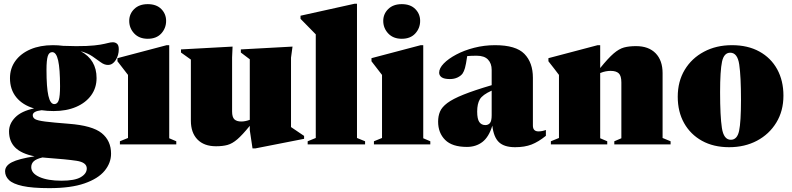

<svg xmlns="http://www.w3.org/2000/svg" viewBox="-20 -767 4205 1020"><path d="M265 -177Q231 -177 201 -181.5Q154 -176 154 -155Q154 -141.5 166.8 -134Q179.5 -126.5 220.5 -121.2Q261.5 -116 345 -109.5Q470.5 -100 520.2 -59.8Q570 -19.5 570 49.5Q570 98.5 535.8 140.2Q501.5 182 429.2 207.2Q357 232.5 242 232.5Q151.5 232.5 100.2 221.2Q49 210 28 189.8Q7 169.5 7 143Q7 113.5 43 95Q79 76.5 163.5 63.5Q93.5 49.5 60.8 16.8Q28 -16 28 -69Q28 -110 61 -143.5Q94 -177 161 -191Q100 -209 66.5 -250.2Q33 -291.5 33 -351.5Q33 -404 61.8 -443.5Q90.5 -483 141.8 -505Q193 -527 261 -527Q289.5 -527 315.5 -523.5Q392 -520.5 439 -522.8Q486 -525 512.5 -529.8Q539 -534.5 553.5 -538.5Q568 -542.5 579.5 -542.5Q592.5 -542.5 601.8 -534.5Q611 -526.5 611 -505.5Q611 -473.5 594.8 -447.8Q578.5 -422 553.5 -422Q534.5 -422 515.8 -435.8Q497 -449.5 471.8 -467Q446.5 -484.5 408.5 -495Q493 -449.5 493 -352.5Q493 -300 464.2 -260.5Q435.5 -221 384.2 -199Q333 -177 265 -177ZM268.5 -214Q285.5 -214 292.2 -235.2Q299 -256.5 299 -308.5Q299 -401 289 -445.5Q279 -490 257.5 -490Q240.5 -490 233.8 -468.8Q227 -447.5 227 -395.5Q227 -303 237 -258.5Q247 -214 268.5 -214ZM146 121Q146 154 190 173.5Q234 193 306.5 193Q377 193 409 174.2Q441 155.5 441 128Q441 95.5 386.5 87.2Q332 79 227.5 71.5Q216 70.5 205.5 69.5Q172 77.5 159 90Q146 102.5 146 121Z M765 -561Q719.5 -561 693 -589.2Q666.5 -617.5 666.5 -656Q666.5 -693 693 -719Q719.5 -745 765 -745Q811 -745 836.8 -719Q862.5 -693 862.5 -656Q862.5 -617.5 836.8 -589.2Q811 -561 765 -561ZM879 -527V-32.5L916.5 -16.5V0H617V-16.5L660 -34V-369L604 -441.5V-458L865.5 -527Z M1213 -175Q1213 -144.5 1225.2 -133Q1237.5 -121.5 1262 -121.5Q1283 -121.5 1307 -130.5V-452L1259.5 -488V-504.5L1534 -519.5L1526 -460.5V-92L1595.5 -45V-29.5L1336 21.5H1321.5L1307 -75.5V-98.5Q1267.5 -50 1240.8 -27Q1214 -4 1188.5 3Q1163 10 1127.5 10Q1064 10 1029 -26Q994 -62 994 -126V-450.5L941.5 -488V-504.5L1215.5 -519.5L1213 -462Z M1876.5 -34 1919.5 -16.5V0H1614.5V-16.5L1657.5 -34V-584.5L1576.5 -667V-683.5L1863 -747H1876.5Z M2114.5 -561Q2069 -561 2042.5 -589.2Q2016 -617.5 2016 -656Q2016 -693 2042.5 -719Q2069 -745 2114.5 -745Q2160.5 -745 2186.2 -719Q2212 -693 2212 -656Q2212 -617.5 2186.2 -589.2Q2160.5 -561 2114.5 -561ZM2228.5 -527V-32.5L2266 -16.5V0H1966.5V-16.5L2009.5 -34V-369L1953.5 -441.5V-458L2215 -527Z M2880 -45.5Q2840.5 -13.5 2803.8 0.8Q2767 15 2716.5 15Q2659 15 2630.8 -11.5Q2602.5 -38 2595.5 -99.5Q2577 -39 2542.8 -12.8Q2508.5 13.5 2460.5 13.5Q2382 13.5 2344.8 -23.8Q2307.5 -61 2307.5 -121Q2307.5 -150.5 2317.5 -174.2Q2327.5 -198 2356.5 -219.8Q2385.5 -241.5 2442 -264.2Q2498.5 -287 2592 -314.5V-396Q2592 -430 2572.5 -450.5Q2553 -471 2512.5 -471Q2483 -471 2462 -469Q2455.5 -424 2450.2 -405.8Q2445 -387.5 2437.5 -376.5Q2428.5 -364 2410.8 -355.5Q2393 -347 2370 -347Q2339.5 -347 2326.2 -356.5Q2313 -366 2313 -381Q2313 -404.5 2337.5 -429.8Q2362 -455 2403.8 -477.2Q2445.5 -499.5 2499 -513.2Q2552.5 -527 2610 -527Q2720.5 -527 2765.8 -480.8Q2811 -434.5 2811 -354V-100Q2811 -69 2840.5 -69Q2860 -69 2880 -76.5ZM2515 -174.5Q2515 -135 2526.2 -118.8Q2537.5 -102.5 2558.5 -102.5Q2574 -102.5 2583 -113.5Q2592 -124.5 2592 -154.5V-285.5Q2543 -263.5 2529 -239.2Q2515 -215 2515 -174.5Z M3243.5 -16.5 3281 -32.5V-329Q3281 -364.5 3267 -377.5Q3253 -390.5 3224 -390.5Q3211.5 -390.5 3198.2 -388Q3185 -385.5 3168.5 -379V-32.5L3206 -16.5V0H2906.5V-16.5L2949.5 -34V-369Q2941 -380.5 2925.2 -401Q2909.5 -421.5 2893.5 -441.5V-458L3155 -527H3168.5V-405.5Q3211 -458 3239.8 -482.8Q3268.5 -507.5 3295.2 -514.8Q3322 -522 3359 -522Q3426 -522 3463 -484Q3500 -446 3500 -378.5V-34L3542.5 -16.5V0H3243.5Z M3853.5 15Q3770.5 15 3709.2 -19Q3648 -53 3614.2 -113.2Q3580.5 -173.5 3580.5 -253Q3580.5 -334.5 3617.5 -396Q3654.5 -457.5 3719.8 -492.2Q3785 -527 3868.5 -527Q3953 -527 4014.2 -493.2Q4075.5 -459.5 4108.8 -399Q4142 -338.5 4142 -259Q4142 -177.5 4104.2 -115.8Q4066.5 -54 4001.5 -19.5Q3936.5 15 3853.5 15ZM3862.5 -24.5Q3896.5 -24.5 3906.5 -72Q3916.5 -119.5 3916.5 -235.5Q3916.5 -361.5 3907.2 -424.2Q3898 -487 3859.5 -487Q3826 -487 3815.8 -439.5Q3805.5 -392 3805.5 -276.5Q3805.5 -150.5 3815 -87.5Q3824.5 -24.5 3862.5 -24.5Z"/></svg>

Font: Newsreader 72pt ExtraBold
Style: Regular
Weight: 800
Designer: Hugues Gentile
Foundry: Production Type
Version: Version 1.003; ttfautohint (v1.8.3)